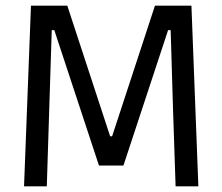

<svg xmlns="http://www.w3.org/2000/svg" viewBox="-20 -659 786 679"><path d="M145.5 0H65L89.5 -639H218L369.5 -177H376.5L528 -639H657L681.5 0H601L592 -269.5L583.5 -552.5H574.5L416.5 -73.5H330L172 -552.5H163L154 -269Z"/></svg>

Font: Anek Malayalam Medium
Style: Regular
Weight: 400
Version: Version 1.003